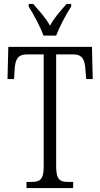

<svg xmlns="http://www.w3.org/2000/svg" viewBox="-20 -951 508 971"><path d="M200 -771H264C281 -816 315 -880 340 -918V-931H317C285 -895 256 -864 233 -821C209 -864 179 -895 148 -931H125V-918C149 -880 184 -816 200 -771ZM114 0H350V-31H326C283 -31 264 -41 264 -111V-676H349C398 -676 409 -648 412 -599L416 -551H449L445 -714H22L18 -551H51L54 -599C57 -648 68 -676 117 -676H201V-108C201 -41 181 -31 138 -31H114Z"/></svg>

Font: Noto Serif Hebrew ExtraCondensed Light
Style: Regular
Weight: 300
Width: 2
Designer: Monotype Design Team
Foundry: Monotype Imaging Inc.
Version: Version 2.004